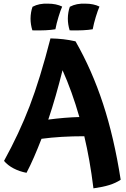

<svg xmlns="http://www.w3.org/2000/svg" viewBox="-20 -918 689 1050"><path d="M640 65Q613 83 577.5 94Q542 105 491 112Q481 31 468.5 -39.5Q456 -110 441 -173Q376 -173 317.5 -169.5Q259 -166 207 -159Q186 -105 166 -59Q146 -13 125 27Q87 20 54.5 3Q22 -14 2 -38Q85 -189 142 -337.5Q199 -486 256 -708Q295 -707 326 -703.5Q357 -700 393 -692Q483 -535 543.5 -350.5Q604 -166 640 65ZM322 -534Q304 -462 284.5 -394Q265 -326 244 -264Q290 -270 332 -273.5Q374 -277 414 -278Q394 -348 371 -412Q348 -476 322 -534ZM243 -898Q265 -898 284.5 -894Q304 -890 320 -882Q311 -862 300 -826Q289 -790 283 -758Q260 -754 229 -752.5Q198 -751 157 -752Q152 -768 149.5 -784Q147 -800 147 -816Q147 -833 150 -850.5Q153 -868 158 -881Q177 -891 197.5 -895Q218 -899 243 -898ZM447 -898Q469 -898 488.5 -894Q508 -890 524 -882Q515 -862 504 -826Q493 -790 487 -758Q464 -754 433 -752.5Q402 -751 361 -752Q356 -768 353.5 -784Q351 -800 351 -816Q351 -833 354 -850.5Q357 -868 362 -881Q381 -891 401.5 -895Q422 -899 447 -898Z"/></svg>

Font: Atma SemiBold
Style: Regular
Weight: 600
Designer: Gregori Vincens, Jeremie Hornus, Riccardo Olocco, Yoann Minet.
Foundry: black foundry
Version: Version 1.102;PS 1.100;hotconv 1.0.86;makeotf.lib2.5.63406